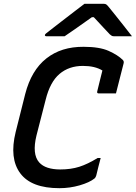

<svg xmlns="http://www.w3.org/2000/svg" viewBox="-20 -965 711 1005"><path d="M291 20Q144 20 86 -58Q28 -136 62 -274L112 -473Q144 -597 222.5 -659Q301 -721 418 -720Q501 -720 549 -698.5Q597 -677 623 -651Q630 -644 627 -633Q618 -599 607.5 -556.5Q597 -514 587 -476H497Q486 -476 489 -487Q495 -512 501.5 -538Q508 -564 516 -596Q477 -620 414 -620Q341 -620 291.5 -578Q242 -536 219 -443L171 -256Q147 -158 185 -115Q202 -96 230 -87Q258 -78 295 -78Q351 -78 395 -92Q439 -106 491 -138H507Q501 -114 495 -92Q489 -70 484 -47Q481 -36 475 -31Q449 -10 397.5 5Q346 20 291 20ZM422 -945H524Q531 -945 536 -942Q541 -939 552 -925Q561 -914 581.5 -888.5Q602 -863 626 -832.5Q650 -802 671 -775H582Q570 -775 566 -777Q562 -779 555 -785Q543 -797 522.5 -819.5Q502 -842 471 -875H461Q416 -843 381 -818.5Q346 -794 318 -775H225Q214 -775 215 -782Q216 -786 221 -790Q226 -794 244 -808Q266 -825 299.5 -851Q333 -877 367 -903Q401 -929 422 -945Z"/></svg>

Font: Recursive Mn Lnr St Med
Style: Italic
Weight: 500
Italic angle: -15°
Monospace: yes
Version: Version 1.079;hotconv 1.0.112;makeotfexe 2.5.65598; ttfautoh